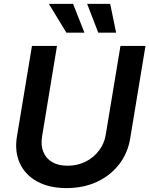

<svg xmlns="http://www.w3.org/2000/svg" viewBox="-20 -966 775 997"><path d="M325.7 10.7Q235.4 10.7 172.9 -23.7Q110.4 -58.1 82.8 -118.7Q55.2 -179.2 67.9 -256.8L146 -727.5H275.9L198.7 -258.8Q190.9 -212.9 204.6 -178.2Q218.3 -143.6 250.5 -124.5Q282.7 -105.5 331.1 -105.5Q382.8 -105.5 424.8 -126.7Q466.8 -147.9 494.4 -184.6Q522 -221.2 529.3 -267.6L605.5 -727.5H735.4L656.2 -248Q643.6 -170.4 598.1 -112.1Q552.7 -53.7 482.7 -21.5Q412.6 10.7 325.7 10.7ZM490.2 -796.4 432.6 -945.8H552.2L583 -796.4ZM324.7 -796.4 233.9 -945.8H359.4L418.5 -796.4Z"/></svg>

Font: Inter 17pt SemiBold
Style: Italic
Weight: 600
Italic angle: -9.3988°
Version: Version 4.001;git-66647c0bb